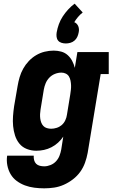

<svg xmlns="http://www.w3.org/2000/svg" viewBox="-20 -814 640 1047"><path d="M221 213Q194 213 167 209.5Q140 206 116 197Q92 188 71.5 173Q51 158 38 136Q25 114 20 87.5Q15 61 19 35H164Q163 47 166 59Q169 71 177 79Q185 87 197 90Q209 93 221 93Q238 93 255.5 86Q273 79 285.5 65.5Q298 52 304.5 35Q311 18 314 1L325 -69Q313 -51 296.5 -36Q280 -21 260.5 -11Q241 -1 220 3.5Q199 8 178 8Q151 8 126.5 -1.5Q102 -11 86 -30.5Q70 -50 62 -75Q54 -100 51.5 -126.5Q49 -153 51 -180.5Q53 -208 57 -235L76 -345Q80 -369 87 -393Q94 -417 106.5 -439.5Q119 -462 137 -481Q155 -500 177 -513Q199 -526 223.5 -532Q248 -538 273 -538Q294 -538 314 -532.5Q334 -527 349 -513.5Q364 -500 373.5 -482Q383 -464 388 -444L402 -530H573V-410H529L458 20Q453 47 443.5 73.5Q434 100 417.5 123Q401 146 377.5 164Q354 182 328 193.5Q302 205 275 209Q248 213 221 213ZM259 -112Q274 -112 289.5 -117Q305 -122 317 -132.5Q329 -143 336 -158Q343 -173 345 -188L363 -298Q365 -311 366.5 -324Q368 -337 367.5 -349.5Q367 -362 364.5 -374.5Q362 -387 356 -397Q350 -407 339 -412.5Q328 -418 315 -418Q297 -418 279.5 -411Q262 -404 249 -390.5Q236 -377 229 -360Q222 -343 219 -326L201 -216Q199 -204 198.5 -191.5Q198 -179 199.5 -167.5Q201 -156 205 -145.5Q209 -135 216.5 -127Q224 -119 235.5 -115.5Q247 -112 259 -112ZM339 -577Q327 -577 315.5 -580.5Q304 -584 297 -592.5Q290 -601 288.5 -613Q287 -625 289 -637Q293 -660 301 -682Q309 -704 322 -724Q335 -744 351.5 -762Q368 -780 387 -794L431 -746Q417 -735 405.5 -721.5Q394 -708 385 -693Q393 -690 398.5 -684Q404 -678 407 -670.5Q410 -663 410.5 -654.5Q411 -646 409 -637Q407 -625 401.5 -613Q396 -601 386 -592.5Q376 -584 363.5 -580.5Q351 -577 339 -577Z"/></svg>

Font: Iosevka Curly Slab HvEx
Style: Italic
Weight: 900
Width: 7
Italic angle: -9°
Monospace: yes
Designer: Belleve Invis
Foundry: Belleve Invis
Version: Version 11.1.0; ttfautohint (v1.8.3)